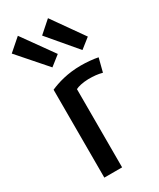

<svg xmlns="http://www.w3.org/2000/svg" viewBox="-220 -895 795 963"><g transform="rotate(-30 177.5 -413.0)"><path d="M62 -829 190 -650 133 -605 -9 -767ZM307 -605 168 -769 237 -830 364 -650ZM359 -533 339 -455C313 -462 291 -464 259 -464C224 -463 198 -456 185 -449V4H82V-505C123 -523 183 -542 261 -542C292 -542 330 -539 359 -533Z"/></g></svg>

Font: Repo Medium
Style: Regular
Weight: 500
Designer: Stefan Peev
Foundry: Context Ltd
Version: Version 1.502